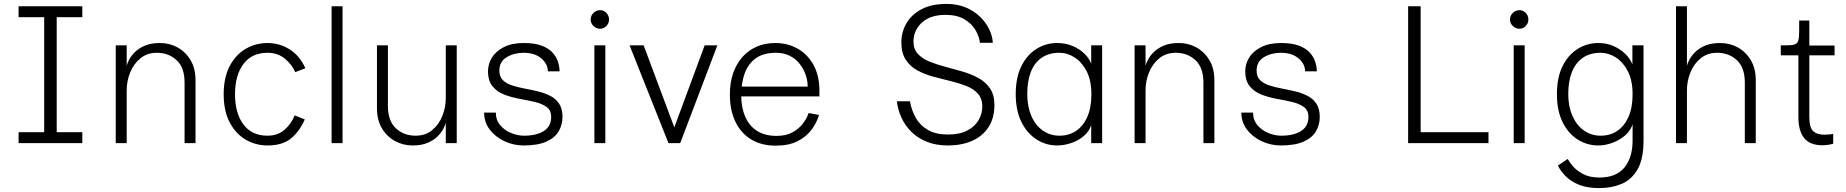

<svg xmlns="http://www.w3.org/2000/svg" viewBox="-20 -732 9443 982"><path d="M75 0V-56H206V-644H75V-700H401V-644H270V-56H401V0Z M572 0V-500H628V-396Q631 -409 641.5 -428.5Q652 -448 671.5 -467Q691 -486 722 -499Q753 -512 798 -512Q847 -512 888 -489.5Q929 -467 954.5 -424.5Q980 -382 980 -322V0H924V-310Q924 -386 883.5 -424Q843 -462 782 -462Q733 -462 698.5 -434Q664 -406 646 -362Q628 -318 628 -270V0Z M1542 -383 1490 -363Q1474 -401 1437.5 -431.5Q1401 -462 1348 -462Q1268 -462 1225 -404.5Q1182 -347 1182 -250Q1182 -153 1225 -95.5Q1268 -38 1348 -38Q1401 -38 1436 -69Q1471 -100 1487 -142L1539 -121Q1510 -57 1466.5 -22.5Q1423 12 1348 12Q1288 12 1237 -17.5Q1186 -47 1155 -105.5Q1124 -164 1124 -250Q1124 -336 1155 -394.5Q1186 -453 1237 -482.5Q1288 -512 1348 -512Q1410 -512 1461.5 -479.5Q1513 -447 1542 -383Z M1676 0V-700H1732V0Z M2316 -500V0H2260V-104Q2257 -91 2246.5 -71.5Q2236 -52 2216.5 -33Q2197 -14 2166 -1Q2135 12 2090 12Q2042 12 2000.5 -10.5Q1959 -33 1933.5 -75.5Q1908 -118 1908 -178V-500H1964V-190Q1964 -114 2004.5 -76Q2045 -38 2106 -38Q2156 -38 2190 -66Q2224 -94 2242 -138Q2260 -182 2260 -230V-500Z M2658 12Q2607 12 2560.5 -9.5Q2514 -31 2485 -69Q2456 -107 2456 -156H2516Q2516 -118 2538.5 -91.5Q2561 -65 2594.5 -51.5Q2628 -38 2660 -38Q2724 -38 2761.5 -62Q2799 -86 2799 -134Q2799 -168 2775.5 -185Q2752 -202 2715.5 -210.5Q2679 -219 2637.5 -226.5Q2596 -234 2559.5 -248Q2523 -262 2499.5 -290Q2476 -318 2476 -368Q2476 -405 2496 -437.5Q2516 -470 2557 -491Q2598 -512 2659 -512Q2715 -512 2750.5 -498.5Q2786 -485 2806 -463Q2826 -441 2834 -415.5Q2842 -390 2842 -367H2782Q2782 -405 2748.5 -433.5Q2715 -462 2658 -462Q2609 -462 2571.5 -439.5Q2534 -417 2534 -371Q2534 -340 2551.5 -322.5Q2569 -305 2598 -295.5Q2627 -286 2661.5 -279.5Q2696 -273 2730 -265Q2764 -257 2793 -242.5Q2822 -228 2839.5 -202Q2857 -176 2857 -134Q2857 -94 2837.5 -60.5Q2818 -27 2774 -7.5Q2730 12 2658 12Z M3049 -585Q3030 -585 3015.5 -599Q3001 -613 3001 -632Q3001 -652 3015.5 -666Q3030 -680 3049 -680Q3068 -680 3081.5 -666Q3095 -652 3095 -632Q3095 -613 3081.5 -599Q3068 -585 3049 -585ZM3020 0V-500H3076V0Z M3200 -500H3272L3459 0H3399ZM3649 -500 3459 0H3399L3584 -500Z M3948 13Q3875 13 3822.5 -18.5Q3770 -50 3741.5 -109Q3713 -168 3713 -248Q3713 -310 3730 -358.5Q3747 -407 3778 -441.5Q3809 -476 3851.5 -494Q3894 -512 3945 -512Q4009 -512 4060 -483Q4111 -454 4141 -399.5Q4171 -345 4171 -267V-239H3760V-289H4111Q4111 -319 4100.5 -349.5Q4090 -380 4070 -405.5Q4050 -431 4019.5 -446.5Q3989 -462 3949 -462Q3884 -462 3845 -433.5Q3806 -405 3788.5 -356Q3771 -307 3771 -245Q3771 -182 3791.5 -135Q3812 -88 3852 -62.5Q3892 -37 3952 -37Q4000 -37 4033 -55Q4066 -73 4086.5 -100Q4107 -127 4116 -154L4169 -144Q4157 -103 4129.5 -67Q4102 -31 4057.5 -9Q4013 13 3948 13Z M4828 12Q4767 12 4720 -7Q4673 -26 4641 -58Q4609 -90 4590.5 -130.5Q4572 -171 4567 -214H4634Q4642 -168 4664 -129Q4686 -90 4726.5 -67Q4767 -44 4828 -44Q4889 -44 4927.5 -64.5Q4966 -85 4985 -117.5Q5004 -150 5004 -186Q5004 -228 4981.5 -253Q4959 -278 4922 -292.5Q4885 -307 4841 -317.5Q4797 -328 4753 -340Q4709 -352 4672 -372Q4635 -392 4612.5 -426.5Q4590 -461 4590 -516Q4590 -567 4615.5 -612Q4641 -657 4692.5 -684.5Q4744 -712 4822 -712Q4876 -712 4919 -694Q4962 -676 4992.5 -646.5Q5023 -617 5039.5 -582Q5056 -547 5058 -513H4992Q4988 -547 4968.5 -579.5Q4949 -612 4911.5 -634Q4874 -656 4815 -656Q4761 -656 4725 -637Q4689 -618 4670.5 -587Q4652 -556 4652 -521Q4652 -481 4674.5 -456.5Q4697 -432 4734 -417Q4771 -402 4815 -390.5Q4859 -379 4903 -366Q4947 -353 4984 -333Q5021 -313 5043.5 -280Q5066 -247 5066 -195Q5066 -127 5035 -80.5Q5004 -34 4950.5 -11Q4897 12 4828 12Z M5387 12Q5329 12 5280.5 -19.5Q5232 -51 5203.5 -109.5Q5175 -168 5175 -250Q5175 -335 5203.5 -393Q5232 -451 5280.5 -481.5Q5329 -512 5387 -512Q5430 -512 5465.5 -497Q5501 -482 5526 -458Q5551 -434 5561 -406V-500H5617V0H5561V-92Q5550 -58 5521 -34.5Q5492 -11 5456 0.5Q5420 12 5387 12ZM5399 -38Q5447 -38 5483.5 -62.5Q5520 -87 5541 -134Q5562 -181 5562 -250Q5562 -321 5537.5 -368Q5513 -415 5476 -438.5Q5439 -462 5399 -462Q5343 -462 5306 -435.5Q5269 -409 5251.5 -362Q5234 -315 5234 -252Q5234 -188 5254.5 -140Q5275 -92 5312.5 -65Q5350 -38 5399 -38Z M5783 0V-500H5839V-396Q5842 -409 5852.5 -428.5Q5863 -448 5882.5 -467Q5902 -486 5933 -499Q5964 -512 6009 -512Q6058 -512 6099 -489.5Q6140 -467 6165.5 -424.5Q6191 -382 6191 -322V0H6135V-310Q6135 -386 6094.5 -424Q6054 -462 5993 -462Q5944 -462 5909.5 -434Q5875 -406 5857 -362Q5839 -318 5839 -270V0Z M6531 12Q6480 12 6433.5 -9.5Q6387 -31 6358 -69Q6329 -107 6329 -156H6389Q6389 -118 6411.5 -91.5Q6434 -65 6467.5 -51.5Q6501 -38 6533 -38Q6597 -38 6634.5 -62Q6672 -86 6672 -134Q6672 -168 6648.5 -185Q6625 -202 6588.5 -210.5Q6552 -219 6510.5 -226.5Q6469 -234 6432.5 -248Q6396 -262 6372.5 -290Q6349 -318 6349 -368Q6349 -405 6369 -437.5Q6389 -470 6430 -491Q6471 -512 6532 -512Q6588 -512 6623.5 -498.5Q6659 -485 6679 -463Q6699 -441 6707 -415.5Q6715 -390 6715 -367H6655Q6655 -405 6621.5 -433.5Q6588 -462 6531 -462Q6482 -462 6444.5 -439.5Q6407 -417 6407 -371Q6407 -340 6424.5 -322.5Q6442 -305 6471 -295.5Q6500 -286 6534.5 -279.5Q6569 -273 6603 -265Q6637 -257 6666 -242.5Q6695 -228 6712.5 -202Q6730 -176 6730 -134Q6730 -94 6710.5 -60.5Q6691 -27 6647 -7.5Q6603 12 6531 12Z M7182 0V-700H7246V-56H7593V0Z M7751 -585Q7732 -585 7717.5 -599Q7703 -613 7703 -632Q7703 -652 7717.5 -666Q7732 -680 7751 -680Q7770 -680 7783.5 -666Q7797 -652 7797 -632Q7797 -613 7783.5 -599Q7770 -585 7751 -585ZM7722 0V-500H7778V0Z M8330 -13V-96Q8319 -62 8289.5 -37.5Q8260 -13 8224 -0.5Q8188 12 8155 12Q8096 12 8047.5 -19.5Q7999 -51 7971 -109.5Q7943 -168 7943 -250Q7943 -335 7971.5 -393Q8000 -451 8048.5 -481.5Q8097 -512 8155 -512Q8198 -512 8233.5 -496Q8269 -480 8294 -455Q8319 -430 8329 -402V-500H8386V-13Q8386 81 8355.5 134Q8325 187 8274 208.5Q8223 230 8160 230Q8098 230 8056 213Q8014 196 7988 169.5Q7962 143 7948 115L7998 81Q8006 95 8024.5 117.5Q8043 140 8076.5 158Q8110 176 8160 176Q8246 176 8288 125Q8330 74 8330 -13ZM8167 -38Q8215 -38 8251.5 -62.5Q8288 -87 8309 -134Q8330 -181 8330 -250Q8330 -321 8305.5 -368Q8281 -415 8244 -438.5Q8207 -462 8167 -462Q8111 -462 8074 -435.5Q8037 -409 8019 -362Q8001 -315 8001 -252Q8001 -188 8022 -140Q8043 -92 8080.5 -65Q8118 -38 8167 -38Z M8552 0V-700H8608V-396Q8611 -409 8621.5 -428.5Q8632 -448 8651.5 -467Q8671 -486 8702 -499Q8733 -512 8778 -512Q8827 -512 8868 -489.5Q8909 -467 8934.5 -424.5Q8960 -382 8960 -322V0H8904V-310Q8904 -386 8863.5 -424Q8823 -462 8762 -462Q8713 -462 8678.5 -434Q8644 -406 8626 -362Q8608 -318 8608 -270V0Z M9301 11Q9237 11 9207.5 -26Q9178 -63 9178 -133V-449H9088V-500H9111Q9142 -500 9157 -504Q9172 -508 9177 -523Q9182 -538 9182 -570V-627H9234V-499H9363V-449H9234V-134Q9234 -79 9254 -61Q9274 -43 9310 -43Q9320 -43 9332 -44Q9344 -45 9356 -47V3Q9343 7 9328 9Q9313 11 9301 11Z"/></svg>

Font: Inclusive Sans Light
Style: Regular
Weight: 300
Designer: Olivia King
Foundry: Olivia King
Version: Version 2.004